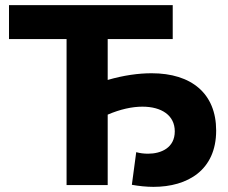

<svg xmlns="http://www.w3.org/2000/svg" viewBox="-20 -720 889 747"><path d="M399 -409V-568H652V-700H15V-568H239V0H399V-274C448 -295 494 -305 534 -305C609 -305 660 -271 660 -209C660 -145 607 -122 556 -122C540 -122 524 -124 510 -128L493 -1C521 4 550 7 577 7C710 7 821 -58 821 -212C821 -356 725 -435 570 -435C519 -435 461 -427 399 -409Z"/></svg>

Font: AWKNG-Font
Style: Bold
Weight: 700
Designer: Awakening Church
Foundry: Awakening Church
Version: Version 1.700;PS 001.700;hotconv 1.0.88;makeotf.lib2.5.64775